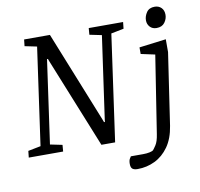

<svg xmlns="http://www.w3.org/2000/svg" viewBox="-91 -798 1109 1062"><g transform="rotate(-10 463.0 -267.0)"><path d="M19 -37 90 -51 167 -597 99 -611 103 -648H248L455 -132L459 -121H464L465 -131L531 -597L463 -611L466 -648H659L655 -611L584 -597L500 0H423L218 -508L214 -519H209L143 -51L211 -37L208 0H15ZM598 167Q578 167 568.5 159.5Q559 152 559 131Q559 111 566 101Q573 91 572 91H641Q662 91 678 87.5Q694 84 699 79Q703 75 716 55.5Q729 36 735 -4L803 -440L724 -457V-494L875 -513V-441L815 -37Q804 33 772 78Q740 123 694.5 145Q649 167 598 167ZM836 -583Q813 -583 799 -598Q785 -613 785 -635Q785 -658 799.5 -679.5Q814 -701 845 -701Q868 -701 882.5 -686.5Q897 -672 897 -647Q897 -624 882 -603.5Q867 -583 836 -583Z"/></g></svg>

Font: Faustina VF Beta
Style: Italic
Weight: 400
Italic angle: -8°
Designer: Alfonso Garcia
Foundry: Omnibus-Type
Version: Version 1.006